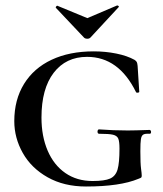

<svg xmlns="http://www.w3.org/2000/svg" viewBox="-20 -667 593 699"><path d="M32 -226Q32 -304 67.5 -361.5Q103 -419 168 -449.5Q233 -480 321 -480Q364 -480 403.5 -472Q443 -464 470 -449Q476 -445 478 -441Q480 -437 481 -427L487 -333Q487 -330 481.5 -329.5Q476 -329 475 -332Q412 -460 297 -460Q220 -460 175.5 -402Q131 -344 131 -239Q131 -171 153.5 -118.5Q176 -66 218 -37Q260 -8 317 -8Q361 -8 381 -17Q401 -26 408 -50Q415 -74 415 -126Q415 -152 410.5 -162.5Q406 -173 391.5 -176.5Q377 -180 341 -180Q335 -180 335 -188Q335 -191 336.5 -193.5Q338 -196 340 -196Q392 -192 445 -192Q469 -192 525 -194Q527 -194 528.5 -191.5Q530 -189 530 -187Q530 -180 525 -180Q508 -181 501.5 -177Q495 -173 493 -160.5Q491 -148 491 -116Q491 -71 493.5 -53Q496 -35 496 -28Q496 -22 494 -20.5Q492 -19 484 -16Q417 12 293 12Q213 12 153.5 -21.5Q94 -55 63 -110Q32 -165 32 -226ZM183 -640Q183 -642 185.5 -644.5Q188 -647 189 -646L298 -601L406 -647H407Q410 -647 412 -644.5Q414 -642 411 -640L309 -530Q305 -526 298 -526Q290 -526 286 -530L183 -639Z"/></svg>

Font: Cormorant SC SemiBold
Style: Regular
Weight: 600
Designer: Christian Thalmann (Catharsis Fonts)
Foundry: Catharsis Fonts
Version: Version 4.000